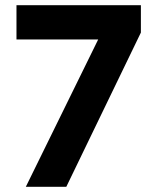

<svg xmlns="http://www.w3.org/2000/svg" viewBox="-20 -720 605 740"><path d="M79.5 0 358.5 -568H43.5V-700H523V-594.5L235.5 0Z"/></svg>

Font: Geologica Roman SemiBold
Style: Regular
Weight: 600
Designer: Sindre Bremnes, Frode Helland
Foundry: Monokrom Skriftforlag AS
Version: Version 1.010;gftools[0.9.28]